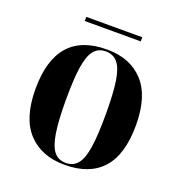

<svg xmlns="http://www.w3.org/2000/svg" viewBox="-122 -760 817 873"><g transform="rotate(20 286.5 -323.0)"><path d="M285 10Q172 10 107.5 -59.5Q43 -129 43 -270Q43 -549 288 -549Q401 -549 465 -479.5Q529 -410 529 -270Q529 -128 467 -59Q405 10 285 10ZM287 0Q323 0 344 -25.5Q365 -51 374 -110Q383 -169 383 -270Q383 -371 374 -429.5Q365 -488 343.5 -513.5Q322 -539 286 -539Q250 -539 229 -513.5Q208 -488 199 -429.5Q190 -371 190 -270Q190 -169 199.5 -110Q209 -51 230 -25.5Q251 0 287 0ZM148 -636V-656H419V-636Z"/></g></svg>

Font: Noto Serif Display SemiCondensed
Style: Bold
Weight: 700
Width: 4
Designer: Monotype Design Team
Foundry: Monotype Imaging Inc.
Version: Version 2.009